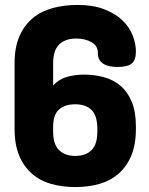

<svg xmlns="http://www.w3.org/2000/svg" viewBox="-20 -751 602 777"><path d="M320 -449Q363 -449 401 -438.5Q439 -428 467.5 -404Q496 -380 513 -339.5Q530 -299 530 -239V-230Q530 -165 511 -120.5Q492 -76 459 -47.5Q426 -19 381.5 -6.5Q337 6 285 6Q233 6 188 -6.5Q143 -19 110 -47.5Q77 -76 58 -120.5Q39 -165 39 -230V-495Q39 -559 58.5 -604Q78 -649 112.5 -677.5Q147 -706 193.5 -718.5Q240 -731 294 -731Q357 -731 402 -713.5Q447 -696 475.5 -668.5Q504 -641 517 -607.5Q530 -574 530 -543Q530 -507 512.5 -493.5Q495 -480 457 -480Q441 -480 426.5 -482.5Q412 -485 400.5 -491.5Q389 -498 382.5 -509Q376 -520 376 -537Q376 -566 350 -580.5Q324 -595 289 -595Q244 -595 219.5 -571Q195 -547 195 -495V-405Q219 -431 251.5 -440Q284 -449 320 -449ZM195 -219Q195 -167 219 -143.5Q243 -120 285 -120Q327 -120 350.5 -143.5Q374 -167 374 -219V-228Q374 -283 350.5 -306Q327 -329 284 -329Q243 -329 219 -308Q195 -287 195 -237Z"/></svg>

Font: AkaAcidDosis
Style: ExtraBold
Weight: 800
Designer: Edgar Tolentino, Pablo Impallari, Igino Marini, Aka-Acid
Foundry: Edgar Tolentino, Pablo Impallari, Igino Marini, Aka-Acid
Version: Version 1.007